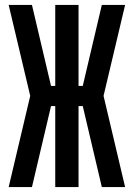

<svg xmlns="http://www.w3.org/2000/svg" viewBox="-20 -755 540 775"><path d="M15 0 102 -368 15 -735H109L186 -408H203V-735H297V-408H314L391 -735H485L398 -368L485 0H391L314 -327H297V0H203V-327H186L109 0Z"/></svg>

Font: Zed Mono
Style: Bold
Weight: 700
Monospace: yes
Designer: Belleve Invis
Foundry: Belleve Invis
Version: Version 1.0.0; ttfautohint (v1.8.4)